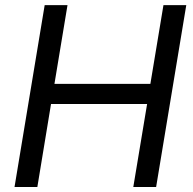

<svg xmlns="http://www.w3.org/2000/svg" viewBox="-20 -748 771 768"><path d="M38.1 0 158.7 -727.5H250L197.8 -412.6H581.5L633.8 -727.5H725.1L604.5 0H513.2L568.4 -332H184.1L129.4 0Z"/></svg>

Font: Inter 20pt
Style: Italic
Weight: 400
Italic angle: -9.3988°
Version: Version 4.001;git-66647c0bb